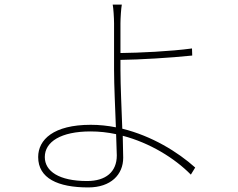

<svg xmlns="http://www.w3.org/2000/svg" viewBox="-20 -789 1040 840"><path d="M488 -202 491 -109C491 -37 443 3 361 3C238 3 176 -40 176 -102C176 -169 247 -214 376 -214C414 -214 451 -210 488 -202ZM513 -769H473C476 -756 479 -710 479 -687C479 -644 479 -539 479 -483C479 -415 484 -316 487 -232C451 -239 415 -243 377 -243C214 -243 147 -178 147 -102C147 -9 233 31 366 31C465 31 519 -25 519 -99L517 -195C635 -164 743 -98 815 -25L834 -56C758 -124 645 -194 515 -226C512 -313 507 -414 507 -483V-527C591 -528 726 -536 821 -546L820 -577C724 -564 589 -558 507 -557V-687C507 -708 510 -755 513 -769Z"/></svg>

Font: Harano Aji Gothic CN ExtraLight
Style: Regular
Weight: 250
Foundry: Masamichi Hosoda
Version: HaranoAjiGothicCN-ExtraLight version 20230610;ttx 4.39.4